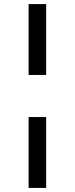

<svg xmlns="http://www.w3.org/2000/svg" viewBox="-20 -820 366 940"><path d="M120 -800H206V-453H120ZM120 -247H206V100H120Z"/></svg>

Font: Strait
Style: Regular
Weight: 400
Width: 3
Designer: Eduardo Rodriguez Tunni
Foundry: Eduardo Rodriguez Tunni
Version: Version 1.001